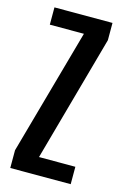

<svg xmlns="http://www.w3.org/2000/svg" viewBox="-107 -726 510 778"><g transform="rotate(15 148.0 -337.5)"><path d="M17.5 0V-74.5L165 -602.5H22V-675H265.5V-602.5L118.5 -73H271V0Z"/></g></svg>

Font: Anybody Condensed Medium
Style: Regular
Weight: 500
Width: 3
Designer: Tyler Finck
Foundry: Etcetera Type Company
Version: Version 1.010; ttfautohint (v1.8.3) -l 8 -r 50 -G 200 -x 14 